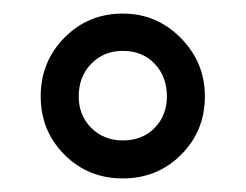

<svg xmlns="http://www.w3.org/2000/svg" viewBox="-20 -850 362 283"><path d="M161 -830Q211 -830 246.5 -794Q282 -758 282 -708Q282 -657 247 -622Q212 -587 161 -587Q110 -587 75 -622Q40 -657 40 -708Q40 -759 75 -794.5Q110 -830 161 -830ZM96 -708Q96 -680 114.5 -661.5Q133 -643 161 -643Q190 -643 208 -661.5Q226 -680 226 -708Q226 -737 208 -756Q190 -775 161 -775Q133 -775 114.5 -756Q96 -737 96 -708Z"/></svg>

Font: Libre Caslon Text
Style: Bold
Weight: 700
Designer: Pablo Impallari, Rodrigo Fuenzalida
Foundry: Pablo Impallari, Rodrigo Fuenzalida
Version: Version 1.002